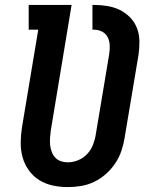

<svg xmlns="http://www.w3.org/2000/svg" viewBox="-20 -755 640 783"><path d="M257 8Q225 8 195 1.5Q165 -5 140 -20.5Q115 -36 97.5 -60.5Q80 -85 72 -114Q64 -143 64.5 -175Q65 -207 70 -238L136 -634H97V-735H272L187 -222Q185 -207 184 -192Q183 -177 184.5 -163Q186 -149 191 -135.5Q196 -122 205.5 -112Q215 -102 228.5 -97.5Q242 -93 257 -93Q278 -93 299.5 -102Q321 -111 336.5 -128Q352 -145 360 -166.5Q368 -188 371 -209L425 -532Q428 -551 427.5 -569Q427 -587 419.5 -602.5Q412 -618 396.5 -626Q381 -634 363 -634H357V-735H362Q390 -735 417.5 -730.5Q445 -726 468.5 -714.5Q492 -703 510.5 -684Q529 -665 538.5 -640.5Q548 -616 548.5 -588Q549 -560 545 -532L488 -192Q484 -166 475 -139.5Q466 -113 450 -89Q434 -65 412 -45.5Q390 -26 364 -13.5Q338 -1 310.5 3.5Q283 8 257 8Z"/></svg>

Font: Iosevka HT Extended
Style: Bold Italic
Weight: 700
Width: 7
Italic angle: -9°
Monospace: yes
Designer: Belleve Invis
Foundry: Belleve Invis
Version: Version 32.3.0; ttfautohint (v1.8.4)